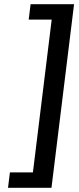

<svg xmlns="http://www.w3.org/2000/svg" viewBox="-20 -728 374 910"><path d="M18 162H224L331 -708H125L116 -635H225L136 89H27Z"/></svg>

Font: Falling Sky
Style: MedObl
Weight: 500
Designer: Paul D. Hunt
Foundry: Adobe Systems Incorporated
Version: Version 1.02